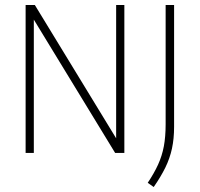

<svg xmlns="http://www.w3.org/2000/svg" viewBox="-20 -615 803 772"><path d="M83 0V-595H120L461 -36H447V-595H480V0H443L102 -559H116V0ZM598 137 574 120Q599.5 82 615.5 47Q631.5 12 638.8 -26.8Q646 -65.5 646 -115V-595H680V-105Q680 -57.5 671.5 -18Q663 21.5 644.8 58.8Q626.5 96 598 137Z"/></svg>

Font: Encode Sans SC Condensed Thin
Style: Regular
Weight: 100
Width: 3
Designer: Multiple Designers
Foundry: Impallari Type
Version: Version 3.002